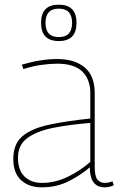

<svg xmlns="http://www.w3.org/2000/svg" viewBox="-20 -793 514 823"><path d="M37 -112Q37 -176 76 -209Q115 -242 188.5 -258Q262 -274 367 -285V-394Q367 -454 332 -487Q297 -520 226 -520Q195 -520 158.5 -515Q122 -510 80 -497L74 -516Q155 -540 225 -540Q300 -540 343 -504Q386 -468 386 -394V-78Q386 -38 397.5 -23.5Q409 -9 430 -9Q445 -9 462 -16L468 1Q457 6 447.5 8Q438 10 429 10Q365 10 365 -76Q330 -45 277 -17.5Q224 10 159 10Q104 10 70.5 -20.5Q37 -51 37 -112ZM57 -117Q57 -64 85 -36.5Q113 -9 160 -9Q216 -9 270 -35Q324 -61 367 -99V-266Q278 -259 208 -245Q138 -231 97.5 -201.5Q57 -172 57 -117ZM232 -617Q156 -617 156 -695Q156 -773 232 -773Q308 -773 308 -695Q308 -617 232 -617ZM232 -634Q289 -634 289 -695Q289 -756 232 -756Q175 -756 175 -695Q175 -634 232 -634Z"/></svg>

Font: Georama Thin
Style: Regular
Weight: 100
Designer: Jean-Baptiste Levee
Foundry: Production Type
Version: Version 1.000